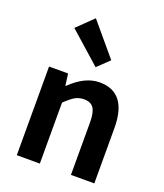

<svg xmlns="http://www.w3.org/2000/svg" viewBox="-164 -1031 970 1139"><g transform="rotate(20 320.5 -462.0)"><path d="M79.1 0V-559.6H199.2L209 -486.3H212.9Q302.7 -574.2 394.5 -574.2Q568.4 -574.2 568.4 -348.6V0H420.9V-331.1Q420.9 -394.5 402.3 -421.4Q383.8 -448.2 341.8 -448.2Q309.6 -448.2 284.7 -433.6Q259.8 -418.9 224.6 -384.8V0ZM339.8 -650.4 141.6 -826.2 242.2 -923.8 413.1 -720.7Z"/></g></svg>

Font: Gen Shin Gothic Bold
Style: Bold
Weight: 700
Designer: [Source Han Sans]
Ryoko NISHIZUKA  (kana & ideographs); Paul D. Hunt (Latin, Greek & Cyrillic); Wenlong ZHANG  (bopomofo
Version: Version 1.002.20150607